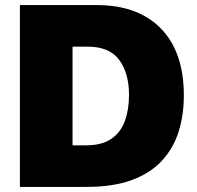

<svg xmlns="http://www.w3.org/2000/svg" viewBox="-20 -733 772 753"><path d="M58 0V-713H360Q521.5 -713 611.2 -621Q701 -529 701 -358.5Q701 -282.5 680.8 -217.5Q660.5 -152.5 615.8 -103.5Q571 -54.5 497.8 -27.2Q424.5 0 318.5 0ZM264.5 -163H317.5Q380 -163 417 -188.8Q454 -214.5 470 -259.2Q486 -304 486 -361Q486 -445.5 447.8 -497.8Q409.5 -550 324 -550H264.5Z"/></svg>

Font: Commissioner ExtraBold
Style: Regular
Weight: 800
Designer: Kostas Bartsokas
Foundry: Kostas Bartsokas
Version: Version 1.000; ttfautohint (v1.8.3)